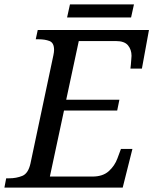

<svg xmlns="http://www.w3.org/2000/svg" viewBox="-41 -850 695 870"><path d="M-21 0 -13 -42H0Q33 -42 60 -53Q87 -64 97 -109L201 -600Q204 -614 204 -624Q204 -656 183.5 -664Q163 -672 134 -672H121L130 -714H634L602 -539H550Q551 -544 552 -557Q553 -570 554 -582.5Q555 -595 555 -597Q555 -625 539 -644.5Q523 -664 484 -664H316L259 -398H500L490 -349H249L185 -50H378Q425 -50 452 -74.5Q479 -99 491 -132L507 -175H559L515 0ZM263 -771 276 -830H566L553 -771Z"/></svg>

Font: NotoSerif-Italic
Style: Regular
Weight: 400
Italic angle: -12°
Designer: Monotype Design Team
Foundry: Monotype Imaging Inc.
Version: Version 2.007; ttfautohint (v1.8) -l 8 -r 50 -G 200 -x 14 -D